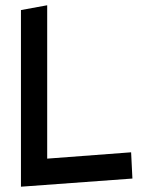

<svg xmlns="http://www.w3.org/2000/svg" viewBox="-20 -703 553 725"><path d="M59.1 2 480 -28.8 475.1 -127.9 158.2 -104V-683.1L59.1 -665Z"/></svg>

Font: Comic Neue Angular
Style: Bold
Weight: 700
Designer: Craig Rozynski
Foundry: Craig Rozynski
Version: Version 2.003